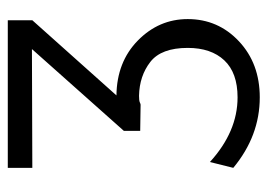

<svg xmlns="http://www.w3.org/2000/svg" viewBox="-117 -395 687 493"><g transform="rotate(-90 226.5 -148.5)"><path d="M42 107 57 47Q135 118 223 118Q286 118 318 84Q350 50 350 -10Q350 -78 314 -106Q278 -134 227 -135Q221 -135 216.5 -134.5Q212 -134 209 -132.5Q206 -131 204 -131Q193 -131 170.5 -131.5Q148 -132 137 -132V-174L347 -410Q297 -410 195 -409.5Q93 -409 42 -409V-472H421V-409L228 -193Q314 -192 369 -138Q424 -84 424 -10Q424 68 367 121.5Q310 175 223 175Q124 175 42 107Z"/></g></svg>

Font: Coval
Style: ExtraLight
Weight: 250
Foundry: Context Ltd
Version: Version 001.000